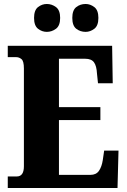

<svg xmlns="http://www.w3.org/2000/svg" viewBox="-20 -944 637 964"><path d="M19 0V-58H64Q100 -58 100 -109V-600Q100 -637 88 -647Q76 -657 62 -657H19V-714H543L546 -526H472L467 -574Q465 -613 452 -631Q439 -649 408 -649H276V-406H484V-341H276V-66H434Q463 -66 477 -86.5Q491 -107 496 -140L503 -188H575L570 0ZM410 -784Q383 -784 363 -799.5Q343 -815 343 -854Q343 -893 363 -908.5Q383 -924 410 -924Q433 -924 453.5 -908.5Q474 -893 474 -854Q474 -815 453.5 -799.5Q433 -784 410 -784ZM215 -784Q191 -784 171 -799.5Q151 -815 151 -854Q151 -893 171 -908.5Q191 -924 215 -924Q240 -924 261 -908.5Q282 -893 282 -854Q282 -815 261 -799.5Q240 -784 215 -784Z"/></svg>

Font: Noto Serif Thai Condensed Black
Style: Regular
Weight: 900
Width: 3
Designer: Monotype Design Team
Foundry: Monotype Imaging Inc.
Version: Version 2.002; ttfautohint (v1.8.4.7-5d5b)